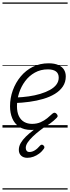

<svg xmlns="http://www.w3.org/2000/svg" viewBox="-20 -1030 566 1550"><path d="M233 19Q173 19 135 -6.5Q97 -32 79 -75Q61 -118 61 -172Q61 -239 83.5 -301Q106 -363 147 -412.5Q188 -462 245 -490.5Q302 -519 373 -519Q420 -519 451 -505Q482 -491 496.5 -467.5Q511 -444 511 -413Q511 -367 487.5 -332Q464 -297 423 -272Q382 -247 329 -231.5Q276 -216 217 -208Q158 -200 98 -198L111 -243Q162 -245 211.5 -252Q261 -259 304.5 -272Q348 -285 382 -303.5Q416 -322 435 -347Q454 -372 454 -403Q454 -437 431.5 -453.5Q409 -470 366 -470Q308 -470 261.5 -444Q215 -418 183 -375Q151 -332 134 -279.5Q117 -227 117 -173Q117 -124 132.5 -92.5Q148 -61 175.5 -45.5Q203 -30 239 -30Q277 -30 307 -43Q337 -56 361 -75.5Q385 -95 404 -113Q414 -121 421.5 -120Q429 -119 436 -112Q443 -105 445 -96.5Q447 -88 438 -79Q415 -55 383 -32Q351 -9 313.5 5Q276 19 233 19ZM200 244Q169 244 150.5 226.5Q132 209 132 180Q132 151 147.5 124.5Q163 98 189 72.5Q215 47 247 23Q279 -1 312 -23L356 -21V-17Q328 3 298.5 26Q269 49 244 73Q219 97 203.5 120Q188 143 188 164Q188 179 195.5 188Q203 197 218 197Q239 197 260.5 184Q282 171 304 145Q309 139 316.5 138Q324 137 332 145Q338 151 338.5 157.5Q339 164 334 171Q319 193 297 209.5Q275 226 250.5 235Q226 244 200 244ZM0 490H526V500H0ZM0 -20H526V0H0ZM0 -505H526V-500H0ZM0 -1010H526V-1000H0Z"/></svg>

Font: Playwrite MX Guides
Style: Regular
Weight: 400
Designer: Veronika Burian, José Scaglione
Foundry: TypeTogether
Version: Version 1.003